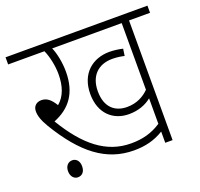

<svg xmlns="http://www.w3.org/2000/svg" viewBox="-113 -748 922 885"><g transform="rotate(-20 348.0 -305.0)"><path d="M593 -587H696V-622H0V-587H178C193 -554 203 -506 203 -466C203 -407 187 -361 152 -332C132 -365 113 -380 87 -380C63 -380 46 -365 46 -340C46 -319 53 -295 75 -258C173 -96 275 -16 411 -16C465 -16 512 -27 557 -55V0H593ZM449 -215C391 -215 346 -249 346 -329C346 -405 391 -447 459 -447C482 -447 501 -444 518 -440L523 -474C506 -478 481 -482 458 -482C376 -482 309 -430 309 -329C309 -233 369 -181 446 -181C493 -181 530 -196 557 -218V-93C511 -63 466 -51 409 -51C288 -51 196 -126 111 -267C193 -300 239 -361 239 -465C239 -510 229 -558 216 -587H557V-260C532 -235 497 -215 449 -215ZM91 -30C91 -3 107 12 125 12C145 12 160 -2 160 -30C160 -55 146 -71 126 -71C106 -71 91 -55 91 -30Z"/></g></svg>

Font: Noto Sans SemiCondensed ExtraLight
Style: Italic
Weight: 200
Width: 4
Italic angle: -12°
Designer: Monotype Design Team
Foundry: Monotype Imaging Inc.
Version: Version 2.013